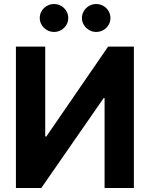

<svg xmlns="http://www.w3.org/2000/svg" viewBox="-20 -940 749 960"><path d="M206.1 -707V-257.8H211.9L520.5 -707H649.4V0H502.9V-449.2H498L186.5 0H59.6V-707ZM178.7 -849.6Q178.7 -868.7 188.2 -884.8Q197.8 -900.9 214.4 -910.4Q231 -919.9 250 -919.9Q269.5 -919.9 285.9 -910.4Q302.2 -900.9 311.8 -884.8Q321.3 -868.7 321.3 -849.6Q321.3 -831.1 311.8 -815.2Q302.2 -799.3 285.9 -789.8Q269.5 -780.3 250 -780.3Q231 -780.3 214.6 -789.8Q198.2 -799.3 188.5 -815.4Q178.7 -831.5 178.7 -849.6ZM389.6 -849.6Q389.6 -868.7 399.2 -884.8Q408.7 -900.9 425.3 -910.4Q441.9 -919.9 460.9 -919.9Q480.5 -919.9 496.8 -910.4Q513.2 -900.9 522.7 -884.8Q532.2 -868.7 532.2 -849.6Q532.2 -831.1 522.7 -815.2Q513.2 -799.3 496.8 -789.8Q480.5 -780.3 460.9 -780.3Q441.9 -780.3 425.5 -789.8Q409.2 -799.3 399.4 -815.4Q389.6 -831.5 389.6 -849.6Z"/></svg>

Font: Pretendard
Style: Bold
Weight: 700
Designer: Base glyphs from Inter by Rasmus Andersson; Hangeul glyphs from Noto Sans CJK(Source Han Sans) by Jang Soo-young and Kan
Foundry: Kil Hyung-jin
Version: Version 1.309